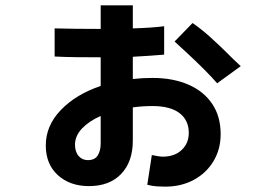

<svg xmlns="http://www.w3.org/2000/svg" viewBox="-20 -648 1040 717"><path d="M184 -437V-542Q217 -541 262 -540.5Q307 -540 356 -540V-628H476V-542Q510 -543 540 -545Q570 -547 593 -550V-444Q571 -442 541 -440Q511 -438 476 -436V-353Q512 -357 549 -357Q626 -357 683.5 -332Q741 -307 772.5 -260Q804 -213 804 -147Q804 -91 777.5 -46.5Q751 -2 704 23.5Q657 49 597 49Q584 49 566.5 48Q549 47 530 42L547 -69Q575 -63 588 -63Q632 -63 658.5 -88Q685 -113 685 -152Q685 -199 650.5 -225.5Q616 -252 549 -252Q512 -252 476 -247V-123Q476 -44 432.5 1.5Q389 47 312 47Q241 47 196 6Q151 -35 151 -105Q151 -179 207.5 -237.5Q264 -296 356 -327V-434Q309 -434 264 -434.5Q219 -435 184 -437ZM791 -337Q771 -360 742 -389Q713 -418 683.5 -445.5Q654 -473 632 -493L699 -562Q730 -541 764 -510.5Q798 -480 828 -450Q858 -420 879 -401ZM260 -109Q260 -81 273.5 -65.5Q287 -50 308 -50Q334 -50 345 -67.5Q356 -85 356 -113V-215Q313 -196 287 -169Q261 -142 260 -109Z"/></svg>

Font: Murecho SemiBold
Style: Regular
Weight: 600
Designer: Neil Summerour
Foundry: Positype
Version: Version 1.010; ttfautohint (v1.8.3)